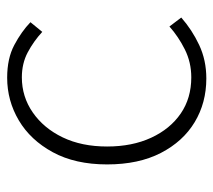

<svg xmlns="http://www.w3.org/2000/svg" viewBox="-50 -533 596 536"><g transform="rotate(-90 248.0 -265.0)"><path d="M297 13Q229 13 175 -19.5Q121 -52 89 -114Q57 -176 57 -264Q57 -353 91 -415.5Q125 -478 180 -510.5Q235 -543 299 -543Q353 -543 390.5 -523Q428 -503 454 -478L427 -445Q401 -469 370 -485.5Q339 -502 300 -502Q246 -502 202 -471.5Q158 -441 132.5 -388Q107 -335 107 -264Q107 -194 131.5 -141Q156 -88 199 -58.5Q242 -29 300 -29Q342 -29 378 -47Q414 -65 442 -90L467 -57Q433 -27 390.5 -7Q348 13 297 13Z"/></g></svg>

Font: Noto Sans TC ExtraLight
Style: Regular
Weight: 250
Designer: Ryoko NISHIZUKA  (kana, bopomofo & ideographs); Paul D. Hunt (Latin, Greek & Cyrillic); Sandoll Communications , Soo-you
Foundry: Adobe
Version: Version 2.004-H2;hotconv 1.0.118;makeotfexe 2.5.65603